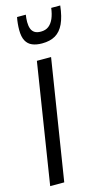

<svg xmlns="http://www.w3.org/2000/svg" viewBox="-121 -783 475 827"><g transform="rotate(-15 116.5 -370.0)"><path d="M58 0H-4.7L79.6 -536.2H142.9ZM121.3 -602.8Q95.7 -602.8 77.6 -610.5Q59.5 -618.1 49.9 -635.9Q40.3 -653.6 40.3 -684.2Q40.3 -697.8 41.8 -713Q43.3 -728.2 45.9 -740.5H85Q83.7 -732.1 83 -724.8Q82.3 -717.5 82.3 -707.9Q82.3 -690.7 87 -678.3Q91.7 -666 101.9 -659.6Q112 -653.2 129.3 -653.2Q150.5 -653.2 164.3 -663.9Q178 -674.5 186.5 -694.1Q194.9 -713.7 198.3 -740.5H238.5Q232.9 -691.1 218.7 -660.8Q204.5 -630.6 180.8 -616.7Q157 -602.8 121.3 -602.8Z"/></g></svg>

Font: Georama ExtraCondensed Thin
Style: Italic
Weight: 100
Width: 2
Italic angle: -9°
Designer: Jean-Baptiste Levee
Foundry: Production Type
Version: Version 1.001